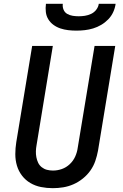

<svg xmlns="http://www.w3.org/2000/svg" viewBox="-20 -975 640 1003"><path d="M256 8Q224 8 194 2Q164 -4 138.5 -19Q113 -34 95 -57.5Q77 -81 68.5 -109.5Q60 -138 60 -169.5Q60 -201 65 -232L148 -735H256L171 -217Q168 -201 167.5 -185Q167 -169 170 -153.5Q173 -138 179.5 -124.5Q186 -111 198 -101.5Q210 -92 225 -88Q240 -84 257 -84Q280 -84 303 -92Q326 -100 344.5 -117.5Q363 -135 373 -157.5Q383 -180 386 -203L474 -735H582L492 -188Q487 -161 478 -134.5Q469 -108 452.5 -84.5Q436 -61 413 -42.5Q390 -24 364 -12.5Q338 -1 310.5 3.5Q283 8 256 8ZM379 -815Q357 -815 336 -817.5Q315 -820 295.5 -826.5Q276 -833 259.5 -845Q243 -857 232.5 -874Q222 -891 219.5 -912Q217 -933 220 -955H308Q306 -939 312 -924.5Q318 -910 331 -902.5Q344 -895 359.5 -892.5Q375 -890 391 -890Q407 -890 423.5 -892.5Q440 -895 456 -902.5Q472 -910 483 -924.5Q494 -939 496 -955H584Q581 -933 571.5 -912Q562 -891 545.5 -874Q529 -857 508.5 -845Q488 -833 466.5 -826.5Q445 -820 423 -817.5Q401 -815 379 -815Z"/></svg>

Font: Iosevka Aile Semibold Oblique
Style: Regular
Weight: 600
Italic angle: -9°
Designer: Belleve Invis
Foundry: Belleve Invis
Version: Version 31.1.0; ttfautohint (v1.8.4)